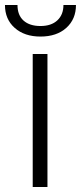

<svg xmlns="http://www.w3.org/2000/svg" viewBox="-48 -743 322 763"><path d="M140.6 0H82V-528.3H140.6ZM253.9 -723.1Q253.9 -667 215.6 -632.3Q177.2 -597.7 112.8 -597.7Q49.3 -597.7 10.5 -632.1Q-28.3 -666.5 -28.3 -723.1H21.5Q21.5 -682.6 45.7 -661.1Q69.8 -639.6 112.8 -639.6Q155.8 -639.6 179.9 -662.1Q204.1 -684.6 204.1 -723.1Z"/></svg>

Font: SteelSelectRoboto
Style: Regular
Weight: 300
Designer: Google
Version: Version 2.137; 2017